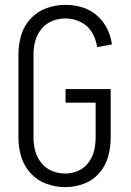

<svg xmlns="http://www.w3.org/2000/svg" viewBox="-20 -763 540 791"><path d="M249 8Q210 8 172 -5.5Q134 -19 106.5 -49Q79 -79 67.5 -117Q56 -155 56 -195V-540Q56 -580 67.5 -618.5Q79 -657 106.5 -686.5Q134 -716 172 -729.5Q210 -743 250 -743Q284 -743 318 -733Q352 -723 378.5 -700Q405 -677 421 -645.5Q437 -614 441 -580L380 -569Q376 -601 359 -629.5Q342 -658 312 -672.5Q282 -687 250 -687Q222 -687 195.5 -676.5Q169 -666 151 -644Q133 -622 125.5 -595Q118 -568 118 -540V-195Q118 -167 125.5 -140Q133 -113 151 -91Q169 -69 195 -58.5Q221 -48 249 -48Q276 -48 301.5 -59Q327 -70 344 -92.5Q361 -115 367.5 -141.5Q374 -168 374 -195V-340H250V-396H436V-195Q436 -156 425.5 -118Q415 -80 389 -50Q363 -20 325.5 -6Q288 8 249 8Z"/></svg>

Font: Iosevka SS01 Light
Style: Regular
Weight: 300
Monospace: yes
Designer: Belleve Invis
Foundry: Belleve Invis
Version: 2.3.3; ttfautohint (v1.8.3)